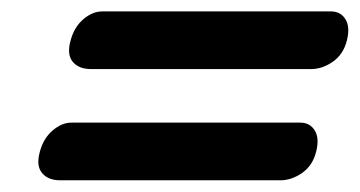

<svg xmlns="http://www.w3.org/2000/svg" viewBox="-20 -506 615 328"><path d="M100.5 -436.5Q106.5 -459.5 122.2 -473Q138 -486.5 154.5 -486.5H545.5Q562 -486.5 570.2 -473Q578.5 -459.5 572.5 -436.5Q566.5 -413 548.5 -400.5Q530.5 -388 511.5 -388H135.5Q114.5 -388 104.2 -400.5Q94 -413 100.5 -436.5ZM48 -246.5Q54 -269.5 69.8 -283Q85.5 -296.5 102 -296.5H493Q509.5 -296.5 517.8 -283Q526 -269.5 520 -246.5Q514 -223 496 -210.5Q478 -198 459 -198H83Q62 -198 51.8 -210.5Q41.5 -223 48 -246.5Z"/></svg>

Font: Fraunces 72pt S100
Style: Bold Italic
Weight: 700
Italic angle: -16°
Version: Version 1.000; ttfautohint (v1.8.3)